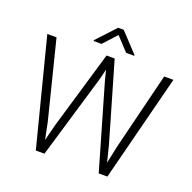

<svg xmlns="http://www.w3.org/2000/svg" viewBox="-152 -1051 1201 1203"><g transform="rotate(20 448.0 -449.5)"><path d="M270.5 -188 424.8 -710.9H479L630.9 -188L657.7 -81.1L681.2 -193.4L809.1 -710.9H870.6L689 0H631.3L470.2 -555.7L452.1 -626.5L434.6 -555.7L269.5 0H211.9L29.8 -710.9H91.3L221.2 -192.9L243.7 -81.5ZM470.7 -899.4 588.4 -773.4V-768.6H534.2L451.7 -857.4L370.1 -768.6H317.4V-774.4L433.6 -899.4Z"/></g></svg>

Font: Vazirmatn RD UI FD ExtraLight
Style: Regular
Weight: 200
Designer: Saber Rastikerdar
Foundry: Saber Rastikerdar
Version: Version 33.003